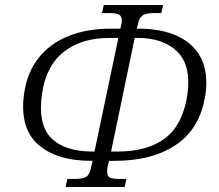

<svg xmlns="http://www.w3.org/2000/svg" viewBox="-20 -739 872 764"><path d="M241 5 248 -27H280Q311 -27 324.5 -36.5Q338 -46 343 -76L349 -99H344Q203 -99 130 -165.5Q57 -232 76 -367Q88 -451 133.5 -508.5Q179 -566 252.5 -595.5Q326 -625 421 -625H459L463 -643Q468 -666 459 -676.5Q450 -687 418 -687H386L393 -719H629L622 -687H592Q559 -687 546 -676.5Q533 -666 529 -643L524 -625H532Q622 -625 686 -595.5Q750 -566 779.5 -508.5Q809 -451 798 -367Q779 -231 683.5 -165Q588 -99 437 -99H414L408 -76Q403 -46 412 -36.5Q421 -27 451 -27H483L476 5ZM356 -136 451 -588H414Q304 -588 233.5 -532.5Q163 -477 147 -365Q130 -244 183.5 -190Q237 -136 348 -136ZM422 -136H448Q569 -136 639 -190.5Q709 -245 726 -365Q741 -479 685.5 -533.5Q630 -588 529 -588H516Z"/></svg>

Font: Noto Serif Light
Style: Italic
Weight: 300
Italic angle: -12°
Designer: Monotype Design Team
Foundry: Monotype Imaging Inc.
Version: Version 2.013